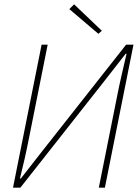

<svg xmlns="http://www.w3.org/2000/svg" viewBox="-20 -866 646 886"><path d="M40 0H74L460 -490C493 -533 527 -575 560 -618H564C550 -556 534 -492 522 -430L436 0H464L596 -660H562L176 -170C143 -127 109 -85 76 -42H72C88 -106 102 -168 114 -230L200 -660H172ZM434 -710 450 -724 322 -846 300 -824Z"/></svg>

Font: Source Sans Pro ExtraLight
Style: Italic
Weight: 200
Italic angle: -11°
Designer: Paul D. Hunt
Foundry: Adobe Systems Incorporated
Version: Version 3.006;hotconv 1.0.111;makeotfexe 2.5.65597